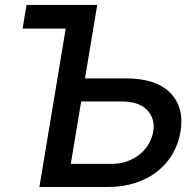

<svg xmlns="http://www.w3.org/2000/svg" viewBox="-20 -747 778 767"><path d="M85.9 -727.3H368.3L319.6 -433.9H481.9Q603.3 -433.9 660.2 -376.1Q717.3 -317.8 701 -220.5Q692.8 -171.9 669 -131.4Q645.2 -90.9 607.8 -61.6Q570.3 -32.3 520.4 -16.2Q470.5 0 409.8 0H137.4L242.5 -632.8H70.3ZM425.4 -92.3Q460.6 -92.3 489.5 -103.2Q518.5 -114 540 -131.9Q561.4 -149.9 574.8 -173.3Q588.1 -196.7 592.3 -221.9Q600.5 -272 568.5 -306.5Q536.2 -341.6 466.6 -341.6H304.3L262.8 -92.3Z"/></svg>

Font: Inter P Medium
Style: Italic
Weight: 500
Italic angle: 9.39999°
Designer: Rasmus Andersson
Foundry: rsms
Version: Version 3.018;git-588b23468